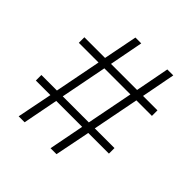

<svg xmlns="http://www.w3.org/2000/svg" viewBox="-190 -842 979 979"><g transform="rotate(45 300.0 -352.5)"><path d="M94 0 132 -191H27V-231H139L188 -482H46V-522H195L231 -705H273L238 -522H426L461 -705H504L469 -522H573V-482H461L412 -231H554V-191H405L367 0H324L361 -191H174L137 0ZM181 -231H369L418 -482H230Z"/></g></svg>

Font: Nunito Sans 12pt ExtraLight 12pt ExtraLight
Style: Regular
Weight: 250
Version: Version 3.101;gftools[0.9.27]